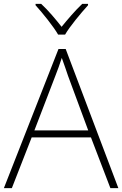

<svg xmlns="http://www.w3.org/2000/svg" viewBox="-20 -968 630 988"><path d="M279 -790H315C339 -832 396 -900 433 -941V-948H403C367 -914 327 -867 297 -830C268 -867 229 -914 192 -948H163V-941C200 -900 255 -832 279 -790ZM548 0H589L318 -716H281L0 0H41L143 -261H448ZM330 -578 434 -297H157L265 -578C275 -604 288 -638 298 -670C310 -636 323 -600 330 -578Z"/></svg>

Font: Noto Sans Myanmar ExtraLight
Style: Regular
Weight: 200
Designer: Monotype Design Team
Foundry: Monotype Imaging Inc.
Version: Version 2.107